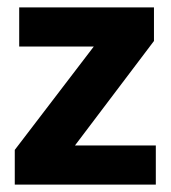

<svg xmlns="http://www.w3.org/2000/svg" viewBox="-20 -500 462 520"><path d="M397 -389 183 -106H402V0H20V-94L234 -374H32V-480H397Z"/></svg>

Font: Mukta ExtraBold
Style: Regular
Weight: 800
Designer: Girish Dalvi and Yashodeep Gholap
Foundry: Ek Type
Version: Version 2.538;PS 1.002;hotconv 16.6.51;makeotf.lib2.5.65220;